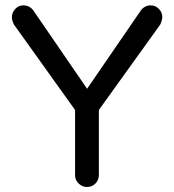

<svg xmlns="http://www.w3.org/2000/svg" viewBox="-20 -708 664 733"><path d="M266.6 -39.1V-288.1L33.2 -614.3Q25.4 -629.9 25.4 -641.6Q25.4 -660.2 38.1 -673.8Q50.8 -687.5 69.3 -687.5Q94.7 -687.5 109.4 -665L312.5 -369.1L515.6 -665Q530.3 -687.5 555.7 -687.5Q573.2 -687.5 586.4 -674.3Q599.6 -661.1 599.6 -643.6Q599.6 -631.8 591.8 -614.3L357.4 -288.1V-39.1Q357.4 -20.5 344.2 -7.3Q331.1 5.9 312.5 5.9Q293.9 5.9 280.3 -7.3Q266.6 -20.5 266.6 -39.1Z"/></svg>

Font: jf-openhuninn-1.0
Style: Regular
Weight: 400
Designer: [Kosugi Maru]
      Designed by Motoya company      

      [Varela Round]
      Joe Prince(Latin component); Avraham Co
Foundry: justfont CO.,LTD.
Version: 1.0